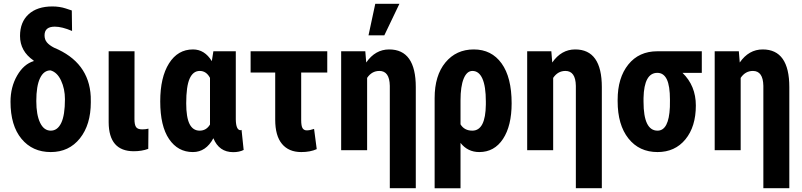

<svg xmlns="http://www.w3.org/2000/svg" viewBox="-20 -802 4284 1025"><path d="M86.9 -609.9Q86.9 -684.1 132.6 -725.8Q178.2 -767.6 259.8 -767.6Q297.9 -767.6 331.1 -756.8L363.3 -746.1L364.7 -636.7Q311 -659.7 272.5 -659.7Q217.8 -659.7 217.8 -613.3Q217.8 -590.8 230.5 -575.7Q243.2 -560.5 268.6 -547.4Q455.1 -470.2 464.4 -287.1L464.8 -256.3Q464.8 -136.2 406.5 -63.2Q348.1 9.8 251 9.8Q153.3 9.8 94.7 -61Q36.1 -131.8 36.1 -258.8Q36.1 -337.4 71.5 -398.7Q106.9 -460 160.6 -476.1L159.2 -479Q86.9 -528.8 86.9 -609.9ZM173.8 -262.7Q173.8 -189 194.1 -146.7Q214.4 -104.5 251 -104.5Q287.1 -104.5 306.9 -145.8Q326.7 -187 326.7 -272.5Q326.7 -327.6 305.9 -372.1Q285.2 -416.5 249.5 -426.3Q213.4 -426.3 193.6 -384.5Q173.8 -342.8 173.8 -262.7Z M698.2 -528.3 697.8 -166Q697.8 -136.2 706.3 -123.8Q714.8 -111.3 739.3 -111.3Q758.3 -111.3 772.5 -115.2L771.5 -7.3Q736.8 5.4 694.3 5.4Q561 5.4 560.1 -148.9V-528.3Z M1238.8 -528.3V-164.6Q1239.7 -106.9 1264.2 -106.9Q1267.6 -106.9 1269.5 -108.9L1280.8 -1.5Q1257.3 10.3 1225.1 10.3Q1149.4 10.3 1119.1 -64Q1079.6 9.8 1009.8 9.8Q929.7 9.8 882.6 -59.6Q835.4 -128.9 835.4 -260.7Q835.4 -389.2 882.3 -463.6Q929.2 -538.1 1010.3 -538.1Q1072.3 -538.1 1110.8 -475.6L1119.1 -528.3ZM974.1 -250.5Q974.1 -175.8 991.9 -140.1Q1009.8 -104.5 1045.9 -104.5Q1081.5 -104.5 1101.1 -137.2V-386.2Q1081.5 -423.3 1046.4 -423.3Q1010.7 -423.3 992.4 -382.3Q974.1 -341.3 974.1 -250.5Z M1727.1 -414.6H1587.9V-161.1Q1587.9 -129.4 1595.2 -117.7Q1602.5 -106 1617.7 -106Q1634.3 -106 1656.7 -113.8L1670.9 -5.9Q1636.7 9.8 1588.4 9.8Q1521.5 9.8 1485.4 -33.7Q1449.2 -77.1 1449.2 -163.1V-414.6H1317.9V-528.3H1727.1Z M1930.2 -528.3 1935.1 -468.3Q1983.4 -538.1 2057.6 -538.1Q2199.7 -538.1 2199.7 -336.9V202.6H2061V-343.8Q2059.6 -423.3 2005.4 -423.3Q1964.8 -423.3 1939.9 -386.2V0H1801.3V-528.3ZM1983.4 -781.7H2112.3L2031.7 -613.3H1947.3Z M2509.3 -538.1Q2604 -538.1 2657.7 -463.6Q2711.4 -389.2 2711.4 -250.5Q2711.4 -130.4 2665.3 -60.3Q2619.1 9.8 2538.6 9.8Q2477.1 9.8 2438.5 -39.1V203.1H2300.3V-278.3Q2300.3 -398.9 2357.9 -468.5Q2415.5 -538.1 2509.3 -538.1ZM2438.5 -138.2Q2459 -104.5 2501.5 -104.5Q2572.3 -104.5 2573.7 -244.1V-260.7Q2573.7 -340.8 2555.4 -382.1Q2537.1 -423.3 2502 -423.3Q2472.2 -423.3 2455.3 -382.1Q2438.5 -340.8 2438.5 -266.1Z M2923.3 -528.3 2928.2 -468.3Q2976.6 -538.1 3050.8 -538.1Q3192.9 -538.1 3192.9 -336.9V202.6H3054.2V-343.8Q3052.7 -423.3 2998.5 -423.3Q2958 -423.3 2933.1 -386.2V0H2794.4V-528.3Z M3726.6 -413.1H3623.5Q3694.8 -344.2 3694.8 -238.8Q3694.8 -126 3639.2 -58.1Q3583.5 9.8 3490.2 9.8Q3392.6 9.8 3335 -62.7Q3277.3 -135.3 3277.3 -261.7V-269Q3277.3 -386.7 3334.2 -457.5Q3391.1 -528.3 3489.3 -528.3L3489.7 -527.8V-528.3H3726.6ZM3415.5 -258.8Q3415.5 -104.5 3490.2 -104.5Q3550.8 -104.5 3556.2 -230.5L3556.6 -269Q3556.6 -343.8 3539.8 -378.4Q3522.9 -413.1 3489.3 -413.1Q3418.5 -413.1 3415.5 -279.3Z M3924.3 -528.3 3929.2 -468.3Q3977.5 -538.1 4051.8 -538.1Q4193.8 -538.1 4193.8 -336.9V202.6H4055.2V-343.8Q4053.7 -423.3 3999.5 -423.3Q3959 -423.3 3934.1 -386.2V0H3795.4V-528.3Z"/></svg>

Font: Roboto Condensed
Style: Bold
Weight: 700
Designer: Google
Version: Version 2.134; 2016